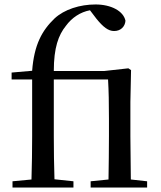

<svg xmlns="http://www.w3.org/2000/svg" viewBox="-20 -840 719 860"><path d="M464 0H639V-28L566 -36L564 -230V-383L567 -526L555 -534L447 -522H221C221 -627 242 -683 275 -724C302 -761 340 -786 383 -794L412 -756C442 -719 465 -701 491 -701C521 -701 540 -721 542 -747C533 -791 477 -820 408 -820C338 -820 268 -798 224 -757C169 -704 133 -641 124 -523L32 -515V-484H124V-230C124 -166 123 -101 121 -36L36 -28V0H309V-28L224 -37C222 -101 221 -166 221 -230V-484H464C467 -431 468 -381 468 -308V-230C468 -176 467 -92 466 -36L386 -28V0Z"/></svg>

Font: Noto Serif HK Medium
Style: Regular
Weight: 500
Designer: Ryoko NISHIZUKA 西塚涼子 (kana & ideographs); Frank Grießhammer (Latin, Greek & Cyrillic); Wenlong ZHANG 张文龙 (bopomofo); San
Foundry: Adobe
Version: Version 2.001;hotconv 1.1.0;makeotfexe 2.6.0